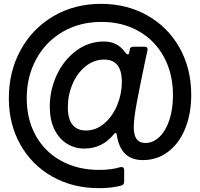

<svg xmlns="http://www.w3.org/2000/svg" viewBox="-20 -792 1040 999"><path d="M26 -281Q26 -419 87 -531Q148 -643 257.5 -707.5Q367 -772 506 -772Q640 -772 747 -711.5Q854 -651 914.5 -543Q975 -435 975 -298Q975 -201 944 -124Q913 -47 855.5 -3Q798 41 723 41Q608 41 588 -88Q587 -100 581 -100Q577 -100 571 -92Q511 -19 419 -19Q369 -19 328 -44.5Q287 -70 263 -119Q239 -168 239 -237Q239 -324 275.5 -402Q312 -480 376.5 -528Q441 -576 520 -576Q555 -576 582 -563Q609 -550 631 -520Q639 -509 645 -509Q651 -509 652 -518L655 -533Q656 -549 674 -549H732Q752 -549 747 -528L738 -488Q706 -335 691 -254Q676 -173 676 -129Q676 -48 736 -48Q777 -48 810 -80Q843 -112 861.5 -168.5Q880 -225 880 -296Q880 -409 833 -495.5Q786 -582 701.5 -630Q617 -678 508 -678Q394 -678 305.5 -626Q217 -574 168 -483.5Q119 -393 119 -281Q119 -171 166 -86.5Q213 -2 298.5 45Q384 92 496 92Q560 92 605 78Q607 77 612 77Q626 77 626 93V154Q626 161 621.5 167Q617 173 609 174Q560 187 495 187Q359 187 252.5 127Q146 67 86 -39.5Q26 -146 26 -281ZM614 -366Q614 -482 522 -482Q469 -482 425.5 -447Q382 -412 357.5 -355Q333 -298 333 -235Q333 -171 358 -142Q383 -113 427 -113Q480 -113 523 -150Q566 -187 590 -245.5Q614 -304 614 -366Z"/></svg>

Font: Open Sauce Two ExtraBold
Style: Regular
Weight: 800
Designer: Alfredo Marco Pradil
Foundry: Creative Sauce Fz LLC
Version: Version 1.477